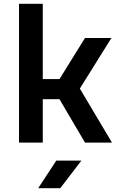

<svg xmlns="http://www.w3.org/2000/svg" viewBox="-20 -750 640 1010"><path d="M205 0V-228H293L427 0H569L400 -284L566 -550H427L293 -334H205V-730H80V0ZM297 240 408 95H276L181 240Z"/></svg>

Font: Tekne LDO
Style: Bold
Weight: 700
Monospace: yes
Designer: Alessio Laiso, Mario Rullo, Paolo Rosset
Foundry: Alessio Laiso
Version: Version 1.000;hotconv 1.0.109;makeotfexe 2.5.65596